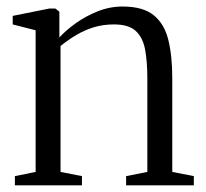

<svg xmlns="http://www.w3.org/2000/svg" viewBox="-20 -554 616 574"><path d="M86.5 -40V-463.5L18 -481V-506.5L127.5 -528.5H145.5L157.5 -519V-477V-442Q176 -462.5 205.8 -484Q235.5 -505.5 271.8 -520Q308 -534.5 346.5 -534.5Q407.5 -534.5 439.5 -508.5Q471.5 -482.5 483.2 -434.8Q495 -387 495 -321V-40L559.5 -27.5V0H357V-27.5L420.5 -40V-319Q420.5 -369.5 413.8 -405.8Q407 -442 385.8 -461.5Q364.5 -481 320.5 -481Q289 -481 261.5 -472.8Q234 -464.5 209.2 -450Q184.5 -435.5 161 -416.5V-40L225 -27.5V0H24.5V-27.5Z"/></svg>

Font: Merriweather 96pt Light
Style: Regular
Weight: 300
Version: Version 2.100